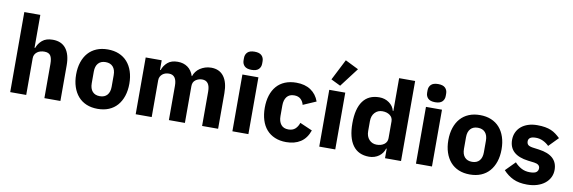

<svg xmlns="http://www.w3.org/2000/svg" viewBox="-56 -1276 5218 1748"><g transform="rotate(10 2552.5 -402.0)"><path d="M69 -740H217V-436H223Q237 -477 272 -507Q307 -537 369 -537Q450 -537 491.5 -483Q533 -429 533 -329V0H385V-317Q385 -368 369 -392.5Q353 -417 312 -417Q294 -417 277 -412.5Q260 -408 246.5 -398Q233 -388 225 -373.5Q217 -359 217 -340V0H69Z M878 12Q820 12 774.5 -7Q729 -26 697.5 -62Q666 -98 649 -149Q632 -200 632 -263Q632 -326 649 -377Q666 -428 697.5 -463.5Q729 -499 774.5 -518Q820 -537 878 -537Q936 -537 981.5 -518Q1027 -499 1058.5 -463.5Q1090 -428 1107 -377Q1124 -326 1124 -263Q1124 -200 1107 -149Q1090 -98 1058.5 -62Q1027 -26 981.5 -7Q936 12 878 12ZM878 -105Q922 -105 946 -132Q970 -159 970 -209V-316Q970 -366 946 -393Q922 -420 878 -420Q834 -420 810 -393Q786 -366 786 -316V-209Q786 -159 810 -132Q834 -105 878 -105Z M1229 0V-525H1377V-436H1383Q1397 -478 1431 -507.5Q1465 -537 1524 -537Q1578 -537 1616 -510Q1654 -483 1671 -431H1674Q1681 -453 1695.5 -472.5Q1710 -492 1731 -506Q1752 -520 1778 -528.5Q1804 -537 1834 -537Q1910 -537 1950.5 -483Q1991 -429 1991 -329V0H1843V-317Q1843 -417 1771 -417Q1738 -417 1711 -398Q1684 -379 1684 -340V0H1536V-317Q1536 -417 1464 -417Q1448 -417 1432.5 -412.5Q1417 -408 1404.5 -398Q1392 -388 1384.5 -373.5Q1377 -359 1377 -340V0Z M2197 -581Q2152 -581 2131.5 -601.5Q2111 -622 2111 -654V-676Q2111 -708 2131.5 -728.5Q2152 -749 2197 -749Q2242 -749 2262.5 -728.5Q2283 -708 2283 -676V-654Q2283 -622 2262.5 -601.5Q2242 -581 2197 -581ZM2123 -525H2271V0H2123Z M2621 12Q2562 12 2516 -7.5Q2470 -27 2439 -62.5Q2408 -98 2392 -149Q2376 -200 2376 -263Q2376 -326 2392 -376.5Q2408 -427 2439 -463Q2470 -499 2516 -518Q2562 -537 2621 -537Q2701 -537 2754.5 -501Q2808 -465 2831 -400L2711 -348Q2704 -378 2682 -399Q2660 -420 2621 -420Q2576 -420 2553 -390.5Q2530 -361 2530 -311V-213Q2530 -163 2553 -134Q2576 -105 2621 -105Q2661 -105 2684.5 -126.5Q2708 -148 2719 -183L2834 -133Q2808 -58 2753.5 -23Q2699 12 2621 12Z M2926 0V-525H3074V0ZM3017 -579 2929 -622 3028 -816 3151 -755Z M3534 -88H3529Q3523 -67 3510 -48.5Q3497 -30 3478.5 -16.5Q3460 -3 3436.5 4.5Q3413 12 3388 12Q3288 12 3237 -58.5Q3186 -129 3186 -263Q3186 -397 3237 -467Q3288 -537 3388 -537Q3439 -537 3478.5 -509Q3518 -481 3529 -437H3534V-740H3682V0H3534ZM3437 -108Q3479 -108 3506.5 -128.5Q3534 -149 3534 -185V-340Q3534 -376 3506.5 -396.5Q3479 -417 3437 -417Q3395 -417 3367.5 -387.5Q3340 -358 3340 -308V-217Q3340 -167 3367.5 -137.5Q3395 -108 3437 -108Z M3894 -581Q3849 -581 3828.5 -601.5Q3808 -622 3808 -654V-676Q3808 -708 3828.5 -728.5Q3849 -749 3894 -749Q3939 -749 3959.5 -728.5Q3980 -708 3980 -676V-654Q3980 -622 3959.5 -601.5Q3939 -581 3894 -581ZM3820 -525H3968V0H3820Z M4319 12Q4261 12 4215.5 -7Q4170 -26 4138.5 -62Q4107 -98 4090 -149Q4073 -200 4073 -263Q4073 -326 4090 -377Q4107 -428 4138.5 -463.5Q4170 -499 4215.5 -518Q4261 -537 4319 -537Q4377 -537 4422.5 -518Q4468 -499 4499.5 -463.5Q4531 -428 4548 -377Q4565 -326 4565 -263Q4565 -200 4548 -149Q4531 -98 4499.5 -62Q4468 -26 4422.5 -7Q4377 12 4319 12ZM4319 -105Q4363 -105 4387 -132Q4411 -159 4411 -209V-316Q4411 -366 4387 -393Q4363 -420 4319 -420Q4275 -420 4251 -393Q4227 -366 4227 -316V-209Q4227 -159 4251 -132Q4275 -105 4319 -105Z M4848 12Q4772 12 4720 -12.5Q4668 -37 4627 -82L4714 -170Q4742 -139 4776 -121Q4810 -103 4853 -103Q4897 -103 4914 -116.5Q4931 -130 4931 -153Q4931 -190 4878 -197L4821 -204Q4644 -226 4644 -366Q4644 -404 4658.5 -435.5Q4673 -467 4699.5 -489.5Q4726 -512 4763.5 -524.5Q4801 -537 4848 -537Q4889 -537 4920.5 -531.5Q4952 -526 4976.5 -515.5Q5001 -505 5021.5 -489.5Q5042 -474 5062 -455L4977 -368Q4952 -393 4920.5 -407.5Q4889 -422 4856 -422Q4818 -422 4802 -410Q4786 -398 4786 -378Q4786 -357 4797.5 -345.5Q4809 -334 4841 -329L4900 -321Q5073 -298 5073 -163Q5073 -125 5057 -93Q5041 -61 5011.5 -37.5Q4982 -14 4940.5 -1Q4899 12 4848 12Z"/></g></svg>

Font: IBM Plex Sans Devanagari
Style: Bold
Weight: 700
Designer: Mike Abbink, Paul van der Laan, Pieter van Rosmalen, Erin McLaughlin
Foundry: Bold Monday
Version: Version 1.1